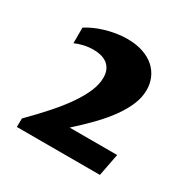

<svg xmlns="http://www.w3.org/2000/svg" viewBox="-115 -834 684 692"><g transform="rotate(30 226.5 -488.0)"><path d="M39.6 -286.6Q81.5 -328.6 115 -366.5Q148.4 -404.3 171.9 -438.5Q195.3 -472.7 208 -502.9Q220.7 -533.2 220.7 -560.5Q220.7 -580.1 214.1 -593.5Q207.5 -606.9 196.5 -615Q185.5 -623 171.1 -626.7Q156.7 -630.4 140.6 -630.4Q118.7 -630.4 98.1 -625.5Q77.6 -620.6 64.9 -614.3V-679.2Q78.1 -688 96.2 -696.3Q114.3 -704.6 135.3 -710.9Q156.2 -717.3 179.4 -721.2Q202.6 -725.1 226.1 -725.1Q264.2 -725.1 292.7 -715.1Q321.3 -705.1 340.1 -688Q358.9 -670.9 368.4 -648.2Q377.9 -625.5 377.9 -600.1Q377.9 -569.3 365 -538.3Q352.1 -507.3 329.1 -475.3Q306.2 -443.4 274.4 -410.6Q242.7 -377.9 205.1 -344.2H402.8L384.8 -251H39.1Z"/></g></svg>

Font: Proza Libre
Style: Bold
Weight: 700
Designer: Jasper de Waard
Foundry: Jasper de Waard
Version: Version 1.000; ttfautohint (v1.4.1.8-43bc)